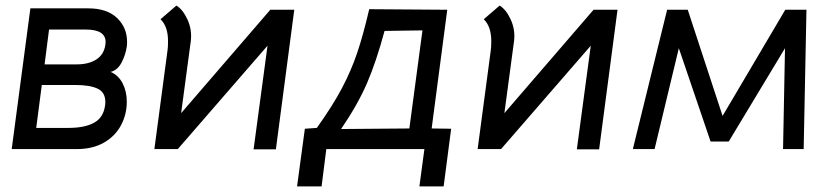

<svg xmlns="http://www.w3.org/2000/svg" viewBox="-20 -535 3003 689"><path d="M297 -505Q364 -505 400 -470.5Q436 -436 436 -385Q436 -374 435 -368Q431 -339 416.5 -311Q402 -283 377 -277Q405 -265 420 -236Q435 -207 435 -170Q435 -125 414.5 -86Q394 -47 353.5 -23.5Q313 0 255 0H22L89 -505ZM358 -374 359 -384Q359 -429 288 -429H156L140 -304H256Q298 -304 325.5 -321.5Q353 -339 358 -374ZM357 -156Q358 -160 358 -169Q358 -204 330 -217Q302 -230 250 -230H130L110 -76H225Q284 -76 317.5 -94.5Q351 -113 357 -156Z M1036 -500 970 1H890L940 -371L618 0H534L581 -353Q583 -365 583 -387Q583 -440 556 -466L613 -515Q636 -501 652.5 -465.5Q669 -430 665 -390L630 -129L950 -500Z M1485 134 1503 0H1151L1134 134H1046L1074 -73L1117 -76Q1174 -156 1207 -218.5Q1240 -281 1261.5 -344.5Q1283 -408 1305 -502L1585 -500L1529 -74L1599 -73L1572 134ZM1204 -72 1449 -74 1496 -426 1360 -424Q1330 -313 1297 -236.5Q1264 -160 1204 -72Z M2196 -500 2130 1H2050L2100 -371L1778 0H1694L1741 -353Q1743 -365 1743 -387Q1743 -440 1716 -466L1773 -515Q1796 -501 1812.5 -465.5Q1829 -430 1825 -390L1790 -129L2110 -500Z M2374 -500H2448L2573 -119L2798 -500H2874L2864 0H2790L2797 -362L2595 -27H2530L2416 -362L2329 0H2251Z"/></svg>

Font: Bellota Text
Style: Bold Italic
Weight: 700
Italic angle: -7.5°
Designer: Kemie Guaida
Foundry: Kemie Guaida
Version: Version 4.001